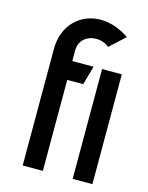

<svg xmlns="http://www.w3.org/2000/svg" viewBox="-109 -777 651 846"><g transform="rotate(15 216.5 -354.5)"><path d="M396 0V-501H306V0ZM170 0V-415H243L267 -501H170V-549C170 -625 260 -642 306 -602L375 -665C234 -763 78 -689 78 -532V0Z"/></g></svg>

Font: Advent Pro
Style: SemiBold
Weight: 600
Designer: Andreas Kalpakidis
Foundry: Andreas Kalpakidis
Version: Version 2.002 2008